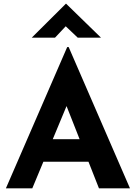

<svg xmlns="http://www.w3.org/2000/svg" viewBox="-20 -1020 736 1040"><path d="M12 0 344 -765H352L684 0H516L304 -538L409 -610L155 0ZM239 -266H460L511 -144H194ZM401 -816 323 -890 357 -900 278 -816H152L337 -1000H338L527 -816Z"/></svg>

Font: Reem Kufi
Style: Regular
Weight: 400
Designer: Khaled Hosny
Version: Version 1.6